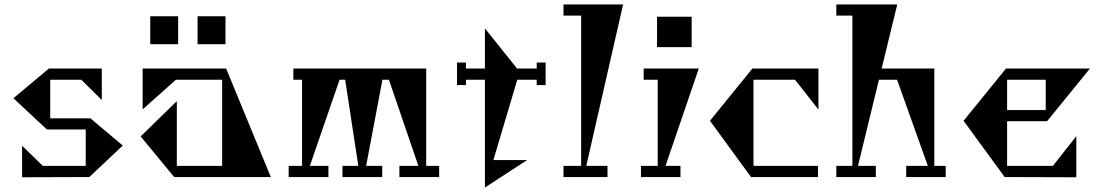

<svg xmlns="http://www.w3.org/2000/svg" viewBox="-20 -793 4942 860"><path d="M530 -141 380 0 79 1V-140L172 -50H364V-213H190L40 -353L199 -486H436V-345L344 -436H205V-263H385Z M653 -720H778V-595H653ZM865 -720H990V-595H865ZM1193 0H760L610 -182L772 -340V-50H975V-436H768L619 -303V-486H993Z M1947 -50V0H1769V-50H1854L1722 -436H1693L1620 -50H1692V0H1514V-50H1585L1526 -436H1501L1368 -50H1451V0H1273V-50H1333V-436H1294V-486H1889V-50Z M2384 -513H2424V-412H2384V-436H2297L2190 -76H2341L2152 47V-436H2067V-412H2027V-513H2067V-486H2152V-666L2296 -486H2384Z M2504 -723V-773H2771L2606 -50H2701V0H2504V-50H2583V-723Z M2923 -718H3078V-582H2923ZM2851 -50H2926V-436H2863V-486H3110L2961 -50H3028V0H2851Z M3541 -436H3355V-50H3644V0H3344L3160 -252L3350 -486H3646V-302Z M4216 -50V0H4039V-50H4136L3998 -436H3917L3823 -50H3903V0H3726V-50H3798V-723H3726V-773H3999L3929 -486H4165V-50Z M4801 -183V1L4480 0L4296 -252L4486 -486H4862L4670 -250H4491V-50H4696ZM4664 -436H4491V-300H4664Z"/></svg>

Font: Chokokutai
Style: Regular
Weight: 400
Designer: 108号,108go
Foundry: Font Zone 108
Version: Version 1.000; ttfautohint (v1.8.3)